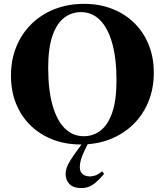

<svg xmlns="http://www.w3.org/2000/svg" viewBox="-20 -738 856 998"><path d="M417 -718Q496.5 -718 562.8 -692.2Q629 -666.5 677.5 -619Q726 -571.5 752.8 -505.8Q779.5 -440 779.5 -360Q779.5 -278 751.5 -209.5Q723.5 -141 672.2 -91Q621 -41 551.5 -14Q482 13 399.5 13Q320 13 253.8 -12.8Q187.5 -38.5 138.8 -86Q90 -133.5 63.5 -199.2Q37 -265 37 -345.5Q37 -427 65 -495.5Q93 -564 144.2 -614Q195.5 -664 265 -691Q334.5 -718 417 -718ZM415 -30Q465 -30 503.2 -59.8Q541.5 -89.5 563.5 -153.5Q585.5 -217.5 585.5 -319.5Q585.5 -435 563 -514.2Q540.5 -593.5 499.2 -634.2Q458 -675 401 -675Q351.5 -675 313 -645.2Q274.5 -615.5 252.5 -551.8Q230.5 -488 230.5 -385.5Q230.5 -270.5 253 -191Q275.5 -111.5 316.8 -70.8Q358 -30 415 -30ZM431 21Q415 52.5 407.2 73Q399.5 93.5 397.2 107Q395 120.5 395 132Q395 154.5 409.2 166.8Q423.5 179 447.5 179Q460 179 474.8 174.2Q489.5 169.5 511.5 152.5L521 166Q496.5 195 477.2 211Q458 227 440.5 233.2Q423 239.5 403.5 239.5Q361 239.5 341 218.5Q321 197.5 321 167Q321 151 326.5 134.2Q332 117.5 347 93.5Q362 69.5 389.5 32.5L420 -10H446.5Z"/></svg>

Font: Newsreader 60pt
Style: Bold
Weight: 700
Designer: Hugues Gentile
Foundry: Production Type
Version: Version 1.003